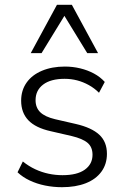

<svg xmlns="http://www.w3.org/2000/svg" viewBox="-20 -771 518 799"><path d="M238 8Q202 8 167.5 1Q133 -6 103.5 -20Q74 -34 53 -54L75 -99Q100 -79 127 -66.5Q154 -54 182.5 -48Q211 -42 240 -42Q301 -42 333 -65Q365 -88 365 -127Q365 -159 344.5 -176.5Q324 -194 278 -205L191 -225Q128 -239 98 -270.5Q68 -302 68 -352Q68 -395 90.5 -427Q113 -459 154.5 -476.5Q196 -494 250 -494Q283 -494 314 -486.5Q345 -479 371 -465Q397 -451 416 -430L392 -385Q373 -404 349.5 -417Q326 -430 301 -436.5Q276 -443 249 -443Q191 -443 159.5 -419Q128 -395 128 -354Q128 -323 147.5 -304Q167 -285 209 -275L296 -255Q361 -240 393 -210.5Q425 -181 425 -131Q425 -88 402 -56.5Q379 -25 337 -8.5Q295 8 238 8ZM108 -550 217 -751H279L388 -550H343L248 -705L153 -550Z"/></svg>

Font: Nunito Sans 12pt Light
Style: Regular
Weight: 300
Designer: Vernon Adams
Foundry: Vernon Adams
Version: Version 3.101;gftools[0.9.27]